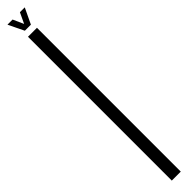

<svg xmlns="http://www.w3.org/2000/svg" viewBox="-328 -808 741 741"><g transform="rotate(-45 43.0 -437.0)"><path d="M19 0H68V-785H19ZM27 -810H60L90.5 -874H64L43.5 -830.5L24 -874H-4Z"/></g></svg>

Font: Anybody UltraCondensed Light
Style: Regular
Weight: 300
Width: 1
Version: Version 1.113;gftools[0.9.25]